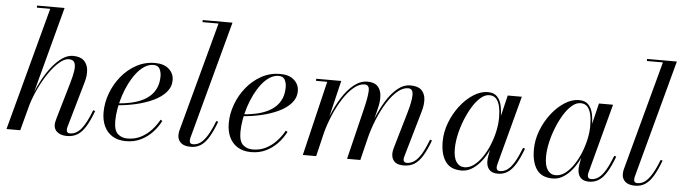

<svg xmlns="http://www.w3.org/2000/svg" viewBox="-47 -943 4062 1146"><g transform="rotate(5 1984.0 -370.0)"><path d="M16.5 0 214 -737.5H134V-750H299L99 0ZM379 10Q344 10 322.5 -6.2Q301 -22.5 301 -51Q301 -59 303.2 -69.2Q305.5 -79.5 309 -92L372 -308Q384.5 -350.5 389 -381.8Q393.5 -413 385.5 -430.2Q377.5 -447.5 351 -447.5Q325.5 -447.5 294.8 -421.2Q264 -395 233.2 -350.2Q202.5 -305.5 176.2 -249.2Q150 -193 134 -133H127Q137 -173.5 155 -219.5Q173 -265.5 197.2 -309.8Q221.5 -354 250.2 -390Q279 -426 310.5 -447.8Q342 -469.5 374.5 -469.5Q418 -469.5 439.8 -448.8Q461.5 -428 465.2 -394Q469 -360 457 -319.5L378 -44Q377 -40.5 376.2 -35.8Q375.5 -31 375.5 -27Q375.5 -7 395.5 -7Q433 -7 462.5 -42Q492 -77 522.5 -157L534.5 -153Q513 -95.5 491.2 -59.5Q469.5 -23.5 442.8 -6.8Q416 10 379 10Z M733 10Q685 10 652 -10.2Q619 -30.5 602 -66.5Q585 -102.5 585 -150Q585 -207.5 606 -264.2Q627 -321 665 -367.5Q703 -414 754.2 -442Q805.5 -470 865.5 -470Q919.5 -470 949.2 -443.2Q979 -416.5 979 -377Q979 -336 951 -304.2Q923 -272.5 876.2 -250.5Q829.5 -228.5 773.2 -215.8Q717 -203 660 -199V-210Q703.5 -213 741.5 -221.2Q779.5 -229.5 809.5 -243.8Q839.5 -258 860.8 -279Q882 -300 893.5 -328.5Q905 -357 905 -394Q905 -418.5 894.8 -438Q884.5 -457.5 858.5 -457.5Q830 -457.5 804.2 -441Q778.5 -424.5 756.2 -396Q734 -367.5 716 -331.8Q698 -296 685.2 -256.2Q672.5 -216.5 665.8 -177.5Q659 -138.5 659 -104Q659 -48.5 682.2 -27.5Q705.5 -6.5 740.5 -6.5Q782.5 -6.5 817.2 -23.5Q852 -40.5 880 -69.8Q908 -99 928 -135.5L939 -129Q919.5 -91 889.8 -59.5Q860 -28 820.8 -9Q781.5 10 733 10Z M1120.5 10Q1081.5 10 1061.8 -7.5Q1042 -25 1042 -53Q1042 -63 1043.2 -70.8Q1044.5 -78.5 1046.5 -85L1222.5 -737.5H1126.5V-750H1305L1114.5 -43Q1113.5 -38.5 1113 -34Q1112.5 -29.5 1112.5 -26Q1112.5 -6.5 1133 -6.5Q1158 -6.5 1178.8 -22Q1199.5 -37.5 1219.5 -70.8Q1239.5 -104 1260 -157L1271.5 -153Q1250 -95.5 1228.2 -59.5Q1206.5 -23.5 1180.8 -6.8Q1155 10 1120.5 10Z M1483 10Q1435 10 1402 -10.2Q1369 -30.5 1352 -66.5Q1335 -102.5 1335 -150Q1335 -207.5 1356 -264.2Q1377 -321 1415 -367.5Q1453 -414 1504.2 -442Q1555.5 -470 1615.5 -470Q1669.5 -470 1699.2 -443.2Q1729 -416.5 1729 -377Q1729 -336 1701 -304.2Q1673 -272.5 1626.2 -250.5Q1579.5 -228.5 1523.2 -215.8Q1467 -203 1410 -199V-210Q1453.5 -213 1491.5 -221.2Q1529.5 -229.5 1559.5 -243.8Q1589.5 -258 1610.8 -279Q1632 -300 1643.5 -328.5Q1655 -357 1655 -394Q1655 -418.5 1644.8 -438Q1634.5 -457.5 1608.5 -457.5Q1580 -457.5 1554.2 -441Q1528.5 -424.5 1506.2 -396Q1484 -367.5 1466 -331.8Q1448 -296 1435.2 -256.2Q1422.5 -216.5 1415.8 -177.5Q1409 -138.5 1409 -104Q1409 -48.5 1432.2 -27.5Q1455.5 -6.5 1490.5 -6.5Q1532.5 -6.5 1567.2 -23.5Q1602 -40.5 1630 -69.8Q1658 -99 1678 -135.5L1689 -129Q1669.5 -91 1639.8 -59.5Q1610 -28 1570.8 -9Q1531.5 10 1483 10Z M2397 10Q2357.5 10 2340.5 -7.8Q2323.5 -25.5 2323.5 -54Q2323.5 -65 2325.8 -74.8Q2328 -84.5 2330 -92L2393 -308Q2413 -376.5 2413 -414Q2413 -451.5 2384 -451.5Q2352 -451.5 2319.8 -423.8Q2287.5 -396 2258.5 -349.8Q2229.5 -303.5 2206.5 -247Q2183.5 -190.5 2169 -133H2159.5Q2174 -190 2197.2 -249.2Q2220.5 -308.5 2251 -358.5Q2281.5 -408.5 2318.2 -439Q2355 -469.5 2396.5 -469.5Q2441.5 -469.5 2462.5 -448.8Q2483.5 -428 2485.8 -394Q2488 -360 2476 -319.5L2396.5 -44.5Q2395 -40 2394.2 -34.8Q2393.5 -29.5 2393.5 -25Q2393.5 -17 2398.8 -12Q2404 -7 2413.5 -7Q2438 -7 2459.2 -22Q2480.5 -37 2500.2 -70Q2520 -103 2540.5 -157L2552.5 -153Q2531 -95.5 2509.2 -59.5Q2487.5 -23.5 2460.8 -6.8Q2434 10 2397 10ZM1792 0 1899 -447.5H1832V-460H1982L1872 0ZM2057 0 2132 -308Q2149 -377.5 2150.5 -414.5Q2152 -451.5 2123 -451.5Q2091 -451.5 2058 -423.8Q2025 -396 1995.2 -349.8Q1965.5 -303.5 1941.8 -247Q1918 -190.5 1903.5 -133H1894.5Q1909 -190 1932.8 -249.2Q1956.5 -308.5 1988.2 -358.5Q2020 -408.5 2058.2 -439Q2096.5 -469.5 2139 -469.5Q2180 -469.5 2199.8 -448.8Q2219.5 -428 2222.2 -394Q2225 -360 2215 -319.5L2136.5 0Z M2743 10Q2677 10 2646.8 -33.2Q2616.5 -76.5 2616.5 -152.5Q2616.5 -210 2638 -266.2Q2659.5 -322.5 2695 -368.5Q2730.5 -414.5 2773.8 -442.2Q2817 -470 2860 -470Q2896.5 -470 2916 -449.5Q2935.5 -429 2942.5 -396Q2949.5 -363 2949.5 -325Q2949.5 -291 2942.8 -253Q2936 -215 2923 -177.5Q2910 -140 2891.8 -106.2Q2873.5 -72.5 2850.2 -46.2Q2827 -20 2800.2 -5Q2773.5 10 2743 10ZM2759 -11Q2788 -11 2814.5 -30.5Q2841 -50 2863.8 -82.8Q2886.5 -115.5 2903.5 -156.5Q2920.5 -197.5 2930 -240.8Q2939.5 -284 2939.5 -324Q2939.5 -361.5 2933 -390.5Q2926.5 -419.5 2911.5 -436Q2896.5 -452.5 2870.5 -452.5Q2844.5 -452.5 2818.8 -430.5Q2793 -408.5 2770.5 -371.8Q2748 -335 2730.2 -290.5Q2712.5 -246 2702.5 -200.5Q2692.5 -155 2692.5 -116Q2692.5 -63 2710.5 -37Q2728.5 -11 2759 -11ZM2960.5 10Q2925.5 10 2909 -9Q2892.5 -28 2892.5 -58Q2892.5 -66.5 2893 -73.2Q2893.5 -80 2894.5 -85L2907.5 -158.5L2932 -234.5L2946 -321L2979.5 -460H3064L2953 -43Q2951 -35.5 2951 -27Q2951 -18.5 2955.8 -12.5Q2960.5 -6.5 2971.5 -6.5Q2996.5 -6.5 3017.5 -22Q3038.5 -37.5 3058 -70.8Q3077.5 -104 3098 -157L3110 -153Q3088.5 -95.5 3066.8 -59.5Q3045 -23.5 3019.5 -6.8Q2994 10 2960.5 10Z M3289.5 10Q3223.5 10 3193.2 -33.2Q3163 -76.5 3163 -152.5Q3163 -210 3184.5 -266.2Q3206 -322.5 3241.5 -368.5Q3277 -414.5 3320.2 -442.2Q3363.5 -470 3406.5 -470Q3443 -470 3462.5 -449.5Q3482 -429 3489 -396Q3496 -363 3496 -325Q3496 -291 3489.2 -253Q3482.5 -215 3469.5 -177.5Q3456.5 -140 3438.2 -106.2Q3420 -72.5 3396.8 -46.2Q3373.5 -20 3346.8 -5Q3320 10 3289.5 10ZM3305.5 -11Q3334.5 -11 3361 -30.5Q3387.5 -50 3410.2 -82.8Q3433 -115.5 3450 -156.5Q3467 -197.5 3476.5 -240.8Q3486 -284 3486 -324Q3486 -361.5 3479.5 -390.5Q3473 -419.5 3458 -436Q3443 -452.5 3417 -452.5Q3391 -452.5 3365.2 -430.5Q3339.5 -408.5 3317 -371.8Q3294.5 -335 3276.8 -290.5Q3259 -246 3249 -200.5Q3239 -155 3239 -116Q3239 -63 3257 -37Q3275 -11 3305.5 -11ZM3507 10Q3472 10 3455.5 -9Q3439 -28 3439 -58Q3439 -66.5 3439.5 -73.2Q3440 -80 3441 -85L3454 -158.5L3478.5 -234.5L3492.5 -321L3526 -460H3610.5L3499.5 -43Q3497.5 -35.5 3497.5 -27Q3497.5 -18.5 3502.2 -12.5Q3507 -6.5 3518 -6.5Q3543 -6.5 3564 -22Q3585 -37.5 3604.5 -70.8Q3624 -104 3644.5 -157L3656.5 -153Q3635 -95.5 3613.2 -59.5Q3591.5 -23.5 3566 -6.8Q3540.5 10 3507 10Z M3783 10Q3744 10 3724.2 -7.5Q3704.5 -25 3704.5 -53Q3704.5 -63 3705.8 -70.8Q3707 -78.5 3709 -85L3885 -737.5H3789V-750H3967.5L3777 -43Q3776 -38.5 3775.5 -34Q3775 -29.5 3775 -26Q3775 -6.5 3795.5 -6.5Q3820.5 -6.5 3841.2 -22Q3862 -37.5 3882 -70.8Q3902 -104 3922.5 -157L3934 -153Q3912.5 -95.5 3890.8 -59.5Q3869 -23.5 3843.2 -6.8Q3817.5 10 3783 10Z"/></g></svg>

Font: Bodoni Moda 18pt
Style: Italic
Weight: 400
Italic angle: -13°
Designer: Owen Earl
Foundry: indestructible type
Version: Version 2.005